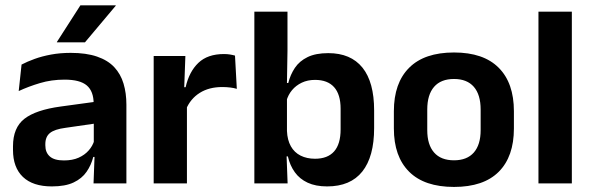

<svg xmlns="http://www.w3.org/2000/svg" viewBox="-20 -706 2278 739"><path d="M466.5 0H340L344.5 -120L341 -131V-284.5L340.5 -306.5Q340.5 -354.5 314.2 -377Q288 -399.5 228.5 -399.5Q178 -399.5 133.8 -386.2Q89.5 -373 52 -355.5L63 -457.5Q85 -469 113.2 -479.2Q141.5 -489.5 176.5 -496Q211.5 -502.5 252 -502.5Q312 -502.5 353.5 -488.2Q395 -474 419.8 -447.5Q444.5 -421 455.5 -384.2Q466.5 -347.5 466.5 -303ZM179.5 11.5Q106.5 11.5 68.2 -25Q30 -61.5 30 -129V-143Q30 -214.5 74 -248.8Q118 -283 213.5 -296L352.5 -315L360 -232.5L232 -214Q190 -208.5 172.2 -194Q154.5 -179.5 154.5 -151.5V-146.5Q154.5 -119 171.8 -103.8Q189 -88.5 226 -88.5Q259 -88.5 282.5 -99Q306 -109.5 321.2 -126.8Q336.5 -144 343 -165.5L361 -102H339Q331 -70.5 313.2 -44.8Q295.5 -19 263.5 -3.8Q231.5 11.5 179.5 11.5ZM199 -544.5 289.5 -685.5H425.5V-684L307 -543H199Z M696 -285 663.5 -370.5H694.5Q708 -430 743.5 -464Q779 -498 842 -498Q855 -498 865.5 -496.2Q876 -494.5 884.5 -492L891.5 -364Q880.5 -367.5 866 -369.2Q851.5 -371 835.5 -371Q784.5 -371 748.8 -348.5Q713 -326 696 -285ZM699.5 0H571.5V-490.5H693.5L688 -340L699.5 -335.5Z M1239 11.5Q1195 11.5 1164.2 -2.8Q1133.5 -17 1114.8 -43Q1096 -69 1088 -104H1051.5L1084.5 -202Q1086 -167 1099.5 -143Q1113 -119 1137 -107Q1161 -95 1192.5 -95Q1241 -95 1266 -123.2Q1291 -151.5 1291 -208V-287.5Q1291 -342.5 1266 -370.5Q1241 -398.5 1192.5 -398.5Q1164 -398.5 1141.5 -387.8Q1119 -377 1104 -359Q1089 -341 1082.5 -317.5L1053.5 -386.5H1089.5Q1097.5 -418.5 1115 -444.8Q1132.5 -471 1163.8 -486.2Q1195 -501.5 1243.5 -501.5Q1330 -501.5 1375 -445.8Q1420 -390 1420 -281V-213Q1420 -103 1374.5 -45.8Q1329 11.5 1239 11.5ZM1087 0H959V-661H1086.5V-510L1084 -360.5L1084.5 -345V-150.5L1082.5 -120Z M1727.5 13.5Q1613.5 13.5 1554.8 -45Q1496 -103.5 1496 -211.5V-278Q1496 -386.5 1554.8 -445.2Q1613.5 -504 1727.5 -504Q1841 -504 1899.5 -445.2Q1958 -386.5 1958 -278V-211.5Q1958 -103.5 1899.8 -45Q1841.5 13.5 1727.5 13.5ZM1727.5 -89Q1777.5 -89 1803.8 -119Q1830 -149 1830 -205V-284.5Q1830 -341.5 1803.8 -371.8Q1777.5 -402 1727.5 -402Q1677 -402 1650.8 -371.8Q1624.5 -341.5 1624.5 -284.5V-205Q1624.5 -149 1650.8 -119Q1677 -89 1727.5 -89Z M2181 0H2052.5V-661H2181Z"/></svg>

Font: Anek Malayalam Medium SemiBold
Style: Regular
Weight: 600
Version: Version 1.003